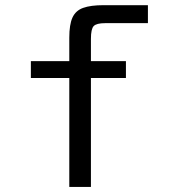

<svg xmlns="http://www.w3.org/2000/svg" viewBox="-20 -737 672 757"><path d="M253.2 0V-429.5H101.7V-496H253.2V-588.4Q253.2 -640.1 265.7 -667.7Q278.3 -695.3 307.8 -705.9Q337.4 -716.6 388.4 -716.6H563.2V-645.7H394.6Q360.5 -645.7 349.5 -634.3Q338.5 -622.8 338.5 -583.6V-496H476.5V-429.5H338.5V0Z"/></svg>

Font: Atkinson Hyperlegible Mono ExtraLight
Style: Regular
Weight: 200
Monospace: yes
Designer: Elliott Scott, Megan Eiswerth, Linus Boman, Theodore Petrosky, Letters from Sweden
Foundry: Applied Design Works, Letters from Sweden
Version: Version 2.001